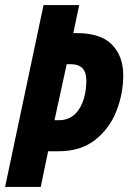

<svg xmlns="http://www.w3.org/2000/svg" viewBox="-24 -734 504 754"><path d="M136 0 165 -140H206Q293 -140 349.5 -184.5Q406 -229 433 -297.5Q460 -366 460 -438Q460 -513 416 -558.5Q372 -604 277 -604H264L287 -714H147L-4 0ZM238 -482H253Q315 -482 315 -419Q315 -350 287 -306Q259 -262 208 -262H190Z"/></svg>

Font: Noto Sans UI Condensed ExtraBold
Style: Italic
Weight: 800
Width: 3
Designer: Monotype Design Team
Foundry: Monotype Imaging Inc.
Version: 1.001